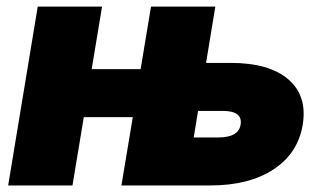

<svg xmlns="http://www.w3.org/2000/svg" viewBox="-20 -566 988 586"><path d="M4.9 0 95.2 -545.9H291.5L259.8 -355H409.2L440.9 -545.9H637.2L608.9 -374H684.1Q801.8 -374 860.1 -323.7Q918.5 -273.4 903.8 -184.6Q889.2 -97.7 814.5 -48.8Q739.7 0 622.1 0H350.6L385.3 -208.5H235.8L201.2 0ZM571.3 -146.5H646.5Q708 -146.5 714.4 -185.5Q721.2 -227.5 659.7 -227.5H584.5Z"/></svg>

Font: Inter Black
Style: Italic
Weight: 900
Italic angle: -9.39999°
Designer: Rasmus Andersson
Foundry: rsms
Version: Version 4.000;git-a52131595